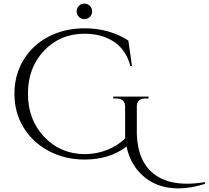

<svg xmlns="http://www.w3.org/2000/svg" viewBox="-20 -871 1157 1065"><path d="M478.5 -777.5Q466 -765 448 -765Q430 -765 417.5 -777.5Q405 -790 405 -808Q405 -826 417.5 -838.5Q430 -851 448 -851Q466 -851 478.5 -838.5Q491 -826 491 -808Q491 -790 478.5 -777.5ZM969 174Q842 174 761 93Q701 33 682 -58Q587 14 449 14Q340 14 250.5 -33.5Q161 -81 110.5 -164Q60 -247 60 -351Q60 -455 110.5 -538.5Q161 -622 250 -668Q339 -714 449 -714Q587 -714 692 -646L712 -505H703Q673 -621 567 -663Q515 -684 449 -684Q314 -684 224.5 -590Q135 -496 135 -351.5Q135 -207 225 -112Q315 -17 449 -16Q514 -16 573 -39Q632 -62 674 -103V-280Q674 -302 661 -313.5Q648 -325 624 -325H608V-335H804V-325H789Q764 -325 751 -313.5Q738 -302 739 -280V-126Q745 32 842 100Q910 148 1018 148Q1063 148 1116 139L1117 149Q1037 174 969 174Z"/></svg>

Font: Cinzel Decorative
Style: Regular
Weight: 400
Designer: Natanael Gama
Version: Version 1.001;PS 001.001;hotconv 1.0.56;makeotf.lib2.0.21325